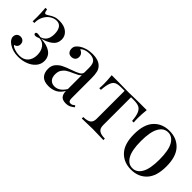

<svg xmlns="http://www.w3.org/2000/svg" viewBox="82 -1209 1902 1902"><g transform="rotate(45 1033.5 -257.5)"><path d="M398 -412Q397 -356 352.5 -323Q308 -290 246 -275Q331 -272 379 -238Q427 -204 427 -142Q427 -96 397.5 -60.5Q368 -25 318.5 -5.5Q269 14 211 14Q136 14 82 -22Q35 -53 35 -92Q35 -116 50 -131Q65 -146 88 -146Q112 -146 127.5 -131.5Q143 -117 143 -92Q143 -71 131.5 -58Q120 -45 101 -41Q110 -26 143.5 -14.5Q177 -3 212 -3Q271 -3 303 -39Q335 -75 335 -134Q335 -191 306.5 -228Q278 -265 230 -266Q206 -253 188 -253Q166 -253 166 -270Q166 -286 189 -286Q203 -286 231 -280Q309 -303 309 -400Q309 -451 289.5 -480.5Q270 -510 231 -510Q195 -510 161.5 -488Q128 -466 108 -426.5Q88 -387 89 -337H66Q67 -359 67 -398Q67 -449 61 -521H84Q87 -498 92 -487.5Q97 -477 106 -477Q114 -477 140 -494Q164 -510 189 -519.5Q214 -529 251 -529Q318 -529 358 -496.5Q398 -464 398 -412Z M506 -112Q506 -157 530.5 -186Q555 -215 588.5 -232Q622 -249 677 -268Q733 -287 760 -303Q787 -319 787 -346V-408Q787 -466 762.5 -487.5Q738 -509 694 -509Q624 -509 595 -473Q615 -468 628.5 -452Q642 -436 642 -412Q642 -387 626 -372.5Q610 -358 585 -358Q557 -358 543 -375.5Q529 -393 529 -418Q529 -442 540.5 -458Q552 -474 575 -490Q599 -507 636 -518Q673 -529 717 -529Q795 -529 835 -492Q860 -469 868.5 -436.5Q877 -404 877 -351V-73Q877 -48 884 -37Q891 -26 908 -26Q920 -26 930.5 -31.5Q941 -37 953 -47L964 -30Q938 -10 919.5 -1.5Q901 7 873 7Q825 7 806 -17Q787 -41 787 -82Q757 -32 718 -12.5Q679 7 630 7Q567 7 536.5 -24.5Q506 -56 506 -112ZM787 -109V-305Q778 -291 762 -282Q746 -273 713 -258Q675 -242 651.5 -227.5Q628 -213 611 -188Q594 -163 594 -124Q594 -79 616 -56Q638 -33 674 -33Q740 -33 787 -109Z M1480 -398Q1480 -359 1483 -336H1460Q1455 -403 1439.5 -437Q1424 -471 1397.5 -482.5Q1371 -494 1326 -494H1287V-103Q1287 -57 1313.5 -39Q1340 -21 1393 -21V0L1368 -1Q1269 -4 1242 -4Q1215 -4 1116 -1L1091 0V-21Q1144 -21 1170.5 -39Q1197 -57 1197 -103V-494H1148Q1104 -494 1080 -482.5Q1056 -471 1042.5 -437Q1029 -403 1024 -335H1001Q1004 -358 1004 -397Q1004 -447 997 -513H1093Q1139 -513 1163 -512L1241 -511Q1268 -511 1320 -513L1391 -514H1487Q1480 -448 1480 -398Z M2020 -257Q2020 -120 1957.5 -53Q1895 14 1793 14Q1691 14 1628.5 -53Q1566 -120 1566 -257Q1566 -394 1628.5 -461.5Q1691 -529 1793 -529Q1895 -529 1957.5 -461.5Q2020 -394 2020 -257ZM1663 -257Q1663 -128 1698 -67Q1733 -6 1793 -6Q1853 -6 1888 -67Q1923 -128 1923 -257Q1923 -386 1888 -447.5Q1853 -509 1793 -509Q1733 -509 1698 -447.5Q1663 -386 1663 -257Z"/></g></svg>

Font: Myanmar April Display
Style: Regular
Weight: 400
Designer: Khon Soe Zaw Thu
Foundry: Myanmar OS
Version: Version 2.50 April 12, 2019